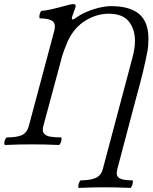

<svg xmlns="http://www.w3.org/2000/svg" viewBox="-20 -706 746 939"><path d="M366 213Q362 213 363 203.5Q364 194 368 185Q372 176 376 176Q422 176 448.5 164Q475 152 483 120L628 -425Q640 -469 640 -506Q640 -564 609.5 -601.5Q579 -639 512 -639Q454 -639 399 -606Q344 -573 312 -506Q304 -488 293.5 -460Q283 -432 275 -398L192 -90Q185 -65 195 -53Q205 -41 227 -37.5Q249 -34 278 -34Q282 -34 281 -24.5Q280 -15 276 -6Q272 3 267 3Q203 0 137 0Q71 0 6 3Q1 3 1 -6Q1 -15 5.5 -24.5Q10 -34 16 -34Q61 -34 86.5 -45Q112 -56 121 -90L244 -550Q255 -589 237 -602.5Q219 -616 176 -616Q172 -616 172.5 -625.5Q173 -635 176.5 -644Q180 -653 185 -653Q210 -653 319 -683Q333 -686 339 -686Q355 -686 348 -667L333 -625Q329 -611 335 -611Q341 -611 346 -615Q371 -634 402.5 -647.5Q434 -661 466 -668.5Q498 -676 523 -676Q615 -676 660.5 -637.5Q706 -599 706 -516Q706 -499 704.5 -480Q703 -461 698 -440Q691 -403 678 -349.5Q665 -296 646 -228L554 120Q545 153 562.5 164.5Q580 176 626 176Q631 176 630 185Q629 194 625 203.5Q621 213 617 213Q554 210 491 210Q429 210 366 213Z"/></svg>

Font: Junicode
Style: Italic
Weight: 400
Italic angle: -11°
Designer: Peter S. Baker
Version: Version 2.100; ttfautohint (v1.8.4)